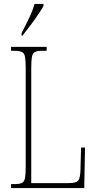

<svg xmlns="http://www.w3.org/2000/svg" viewBox="-20 -951 488 971"><path d="M36 0V-20H54Q79 -20 91 -26Q103 -32 106.5 -51Q110 -70 110 -108V-606Q110 -645 106.5 -663.5Q103 -682 91 -688Q79 -694 54 -694H36V-714H216V-694H194Q169 -694 157 -688Q145 -682 141.5 -663.5Q138 -645 138 -606V-25H328Q367 -25 376.5 -39Q386 -53 387 -94L390 -205H410L406 0ZM89 -784Q112 -828 128.5 -862.5Q145 -897 155 -931H200V-921Q191 -904 173 -877.5Q155 -851 134 -823Q113 -795 94 -771H89Z"/></svg>

Font: Noto Serif Tamil ExtraCondensed Thin
Style: Italic
Weight: 100
Width: 2
Italic angle: -12°
Designer: Indian Type Foundry, Tom Grace, and the Monotype Design Team
Foundry: Monotype Imaging Inc.
Version: Version 2.003; ttfautohint (v1.8.4.7-5d5b)